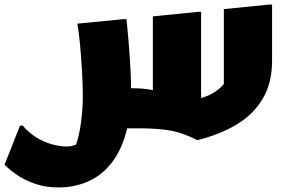

<svg xmlns="http://www.w3.org/2000/svg" viewBox="-60 -564 1280 844"><path d="M40 -12Q67 20 100.5 40.5Q134 61 169 70.5Q204 80 232 80Q245 80 255.5 77.5Q266 75 274 72Q288 33 296 -25.5Q304 -84 304 -140Q304 -192 300.5 -252Q297 -312 292 -367Q287 -422 280 -460L484 -480H496Q504 -400 508 -346Q512 -292 514 -252Q516 -212 516 -176H528Q570 -176 612 -168V-492L812 -512H824V-133Q859 -143 884 -159.5Q909 -176 924 -195V-524L1124 -544H1136V-296Q1136 -200 1095.5 -131Q1055 -62 981.5 -17.5Q908 27 808 52Q769 33 734.5 21.5Q700 10 655 5Q610 0 540 0H499Q477 92 432.5 149.5Q388 207 327.5 233.5Q267 260 198 260Q142 260 97.5 245Q53 230 22.5 210Q-8 190 -24 175Q-40 160 -40 160L28 -12Z"/></svg>

Font: Kufam Black
Style: Italic
Weight: 900
Italic angle: -11°
Designer: Artur Schmal
Foundry: Original Type
Version: Version 1.301; ttfautohint (v1.8.3)